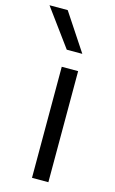

<svg xmlns="http://www.w3.org/2000/svg" viewBox="-173 -857 542 906"><g transform="rotate(15 98.0 -404.0)"><path d="M82 0V-542.5H162V0ZM84 -626.5 -49 -808H40L160 -626.5Z"/></g></svg>

Font: Encode Sans Semi Expanded
Style: Regular
Weight: 400
Width: 6
Designer: Multiple Designers
Foundry: Impallari Type
Version: Version 3.000; ttfautohint (v1.8.3) -l 8 -r 50 -G 200 -x 14 